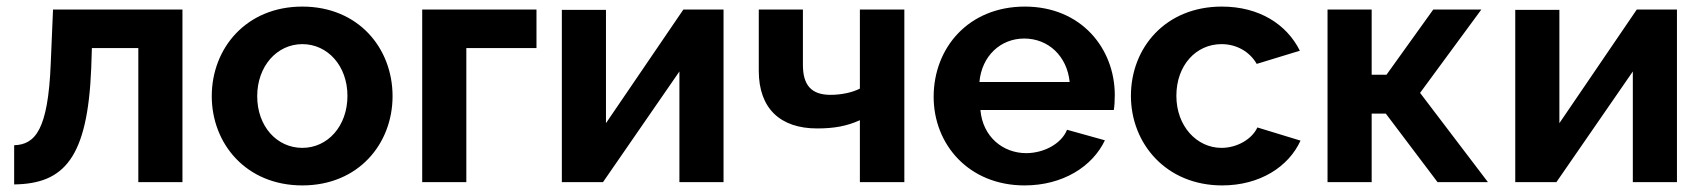

<svg xmlns="http://www.w3.org/2000/svg" viewBox="-20 -553 5173 583"><path d="M23 7C174 5 246 -72 257 -346L259 -407H400V0H534V-524H141L134 -359C126 -159 87 -114 23 -112Z M623 -261C623 -117 727 10 898 10C1069 10 1172 -117 1172 -261C1172 -407 1068 -533 898 -533C728 -533 623 -407 623 -261ZM898 -104C821 -104 761 -169 761 -261C761 -352 821 -419 898 -419C975 -419 1035 -353 1035 -262C1035 -170 975 -104 898 -104Z M1262 0H1396V-407H1609V-524H1262Z M1686 0H1811L2043 -336V0H2177V-524H2055L1820 -179V-523H1686Z M2591 0H2726V-524H2591V-284C2568 -272 2534 -265 2502 -265C2444 -265 2418 -294 2418 -356V-524H2284V-338C2284 -223 2350 -163 2461 -163C2513 -163 2551 -170 2591 -188Z M3091 10C3207 10 3297 -47 3335 -127L3220 -159C3203 -116 3149 -88 3096 -88C3026 -88 2964 -137 2957 -219H3362C3364 -230 3365 -247 3365 -264C3365 -406 3263 -533 3092 -533C2921 -533 2815 -408 2815 -259C2815 -114 2922 10 3091 10ZM2954 -304C2961 -383 3018 -436 3090 -436C3163 -436 3220 -383 3228 -304Z M3691 10C3806 10 3893 -47 3929 -126L3798 -166C3782 -131 3737 -104 3689 -104C3614 -104 3552 -170 3552 -262C3552 -355 3612 -419 3689 -419C3734 -419 3774 -397 3796 -359L3927 -399C3887 -479 3804 -533 3690 -533C3519 -533 3414 -408 3414 -262C3414 -117 3521 10 3691 10Z M4011 0H4145V-208H4188L4345 0H4498L4292 -271L4478 -524H4332L4190 -326H4145V-524H4011Z M4581 0H4706L4938 -336V0H5072V-524H4950L4715 -179V-523H4581Z"/></svg>

Font: FIGSv2-sans-serif
Style: Bold
Weight: 700
Designer: Matt McInerney, Pablo Impallari, Rodrigo Fuenzalida,Mirko Velimirovic
Foundry: Matt McInerney, Pablo Impallari, Rodrigo Fuenzalida
Version: Version 4.021;hotconv 1.0.109;makeotfexe 2.5.65596